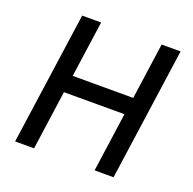

<svg xmlns="http://www.w3.org/2000/svg" viewBox="-122 -809 937 933"><g transform="rotate(20 346.5 -343.0)"><path d="M657 -686H559L518 -395H205L246 -686H148L51 0H149L192 -306H505L462 0H560Z"/></g></svg>

Font: Chivo
Style: Italic
Weight: 400
Italic angle: -8°
Designer: Hector Gatti
Foundry: Omnibus-Type
Version: Version 1.003;PS 001.003;hotconv 1.0.70;makeotf.lib2.5.58329